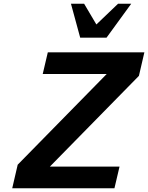

<svg xmlns="http://www.w3.org/2000/svg" viewBox="-20 -1000 787 1020"><path d="M45 0 74 -125 547 -607H207L234 -722H747L718 -597L245 -115H615L588 0ZM546 -800H406L357 -980H427L492 -870L607 -980H677Z"/></svg>

Font: Perun
Style: Bold Italic
Weight: 700
Italic angle: -12°
Foundry: Copyright (c) Stefan Peev, Context Ltd, 2016
Version: Version 1.027